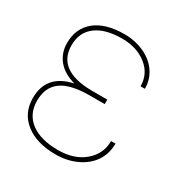

<svg xmlns="http://www.w3.org/2000/svg" viewBox="-167 -862 982 1012"><g transform="rotate(30 324.5 -355.5)"><path d="M397.9 -349.1H301.8Q187.5 -348.1 133.8 -308.1Q80.1 -268.1 80.1 -186.5Q80.1 -106 139.4 -61Q198.7 -16.1 305.7 -16.1Q402.8 -16.1 463.6 -67.4Q524.4 -118.7 524.4 -197.3H551.3Q551.3 -136.2 520.5 -89.8Q489.7 -43.5 432.6 -16.6Q375.5 10.3 305.7 10.3Q190.4 10.3 122.1 -43Q53.7 -96.2 53.7 -188.5Q53.7 -330.6 205.1 -363.3Q135.7 -382.3 100.3 -426Q64.9 -469.7 64.9 -528.8Q64.9 -619.6 127.9 -670.2Q190.9 -720.7 305.7 -720.7Q370.1 -720.7 425.3 -695.3Q480.5 -669.9 510.7 -625.5Q541 -581.1 541 -524.9H514.6Q514.6 -600.6 454.8 -647.5Q395 -694.3 305.7 -694.3Q203.6 -694.3 147.5 -651.9Q91.3 -609.4 91.3 -530.8Q91.3 -454.6 144.8 -416Q198.2 -377.4 302.2 -376.5H397.9Z"/></g></svg>

Font: Roboto Thin
Style: Regular
Weight: 250
Designer: Google
Version: Version 2.134; 2016